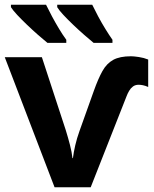

<svg xmlns="http://www.w3.org/2000/svg" viewBox="-20 -786 645 806"><path d="M529.8 -549.8Q542 -549.8 563 -546.6Q584 -543.5 602.1 -536.1V-420.9Q589.8 -426.3 580.1 -428.2Q570.3 -430.2 562 -430.2Q547.9 -430.2 538.1 -422.9Q528.3 -415.5 522 -404.5Q515.6 -393.6 511.2 -381.8L360.8 0H209L0 -545.9H155.8L255.9 -240.2Q265.6 -209 273.7 -177.7Q281.7 -146.5 284.2 -122.1H286.1Q289.1 -146.5 295.9 -176Q302.7 -205.6 314 -236.8L374 -404.8Q392.1 -455.6 409.9 -487.5Q427.7 -519.5 455.3 -534.7Q482.9 -549.8 529.8 -549.8ZM367.2 -766.1Q377.9 -743.7 392.3 -716.8Q406.7 -689.9 422.6 -664.1Q438.5 -638.2 452.1 -619.1V-606H373Q356.4 -619.6 333.5 -639.6Q310.5 -659.7 287.6 -681.6Q264.6 -703.6 246.3 -723.1Q228 -742.7 220.2 -755.9V-766.1ZM173.3 -766.1Q184.1 -743.7 198.5 -716.8Q212.9 -689.9 228.5 -664.1Q244.1 -638.2 258.3 -619.1V-606H179.2Q162.6 -619.6 139.6 -639.6Q116.7 -659.7 93.8 -681.6Q70.8 -703.6 52.5 -723.1Q34.2 -742.7 25.9 -755.9V-766.1Z"/></svg>

Font: Wonky
Style: Regular
Weight: 400
Designer: Monotype Design Team
Foundry: Monotype Imaging Inc.
Version: Version 3.000